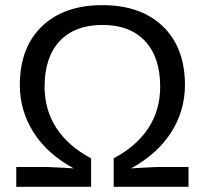

<svg xmlns="http://www.w3.org/2000/svg" viewBox="-20 -718 788 738"><path d="M373.5 -698.2Q521.5 -698.2 606.2 -616.5Q690.9 -534.7 690.9 -391.1Q690.9 -293 638.4 -210Q585.9 -127 483.9 -70.8L523.4 -73.2L585.4 -76.2H704.6V0H417V-109.4Q504.4 -155.8 550 -225.3Q595.7 -294.9 595.7 -384.8Q595.7 -498 537.6 -560.1Q479.5 -622.1 374 -622.1Q267.6 -622.1 209.5 -560.1Q151.4 -498 151.4 -384.8Q151.4 -295.4 196.8 -225.8Q242.2 -156.2 330.1 -109.4V0H42.5V-76.2H161.6L223.6 -73.2L263.2 -70.8Q161.6 -126 108.9 -209.2Q56.2 -292.5 56.2 -391.1Q56.2 -534.7 140.9 -616.5Q225.6 -698.2 373.5 -698.2Z"/></svg>

Font: Arial
Style: Regular
Weight: 400
Designer: Steve Matteson
Foundry: Ascender Corporation
Version: Version 2.00.3